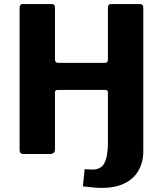

<svg xmlns="http://www.w3.org/2000/svg" viewBox="-20 -762 806 950"><path d="M689 -141V-13Q689 44 661.5 88Q634 132 578 153Q522 174 435 165L390 160L399 75L435 77Q480 78 497 44Q514 10 514 -55V-141ZM501 -317H265Q252 -317 252 -304V-23Q252 0 226 0H99Q86 0 81.5 -5Q77 -10 77 -21V-723Q77 -742 93 -742H237Q252 -742 252 -724V-468Q252 -451 268 -451H499Q514 -451 514 -467V-724Q514 -742 529 -742H673Q689 -742 689 -723V-19Q689 0 673 0H533Q514 0 514 -16V-304Q514 -317 501 -317Z"/></svg>

Font: Libre Franklin
Style: Bold
Weight: 700
Designer: Pablo Impallari, Rodrigo Fuenzalida, Nhung Nguyen
Foundry: Impallari Type
Version: Version 3.000